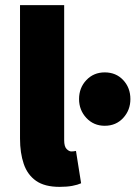

<svg xmlns="http://www.w3.org/2000/svg" viewBox="-20 -716 528 748"><path d="M212 12Q154 12 120.5 -11.5Q87 -35 72.5 -77.5Q58 -120 58 -176V-696H230V-170Q230 -145 239.5 -135.5Q249 -126 258 -126Q263 -126 266.5 -126.5Q270 -127 276 -128L296 -2Q283 4 262 8Q241 12 212 12ZM388 -226Q345 -226 316.5 -256.5Q288 -287 288 -330Q288 -374 316.5 -404Q345 -434 388 -434Q432 -434 460 -404Q488 -374 488 -330Q488 -287 460 -256.5Q432 -226 388 -226Z"/></svg>

Font: Source Sans 3 ExtraLight Black
Style: Regular
Weight: 900
Version: Version 3.052;hotconv 1.1.0;makeotfexe 2.6.0